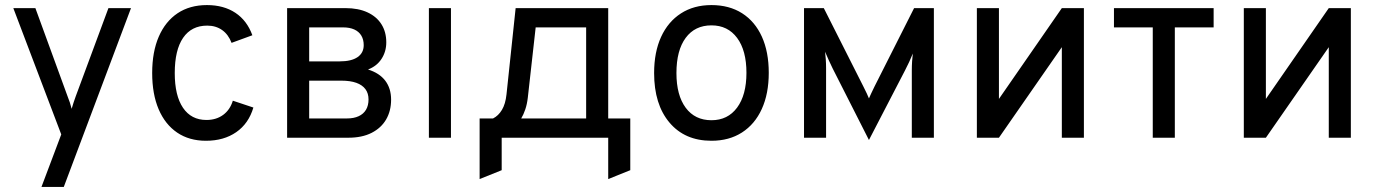

<svg xmlns="http://www.w3.org/2000/svg" viewBox="-20 -543 5429 757"><path d="M143.5 194 221.5 -13 32.5 -511H119.5L246.5 -163Q252 -149.5 255.5 -138.5Q259 -127.5 262.5 -114Q266.5 -127.5 270 -138.5Q273.5 -149.5 278.5 -163L407.5 -511H496.5L231.5 194Z M792 12Q726 12 678.5 -20.2Q631 -52.5 605.5 -112.2Q580 -172 580 -255Q580 -338.5 606 -398.5Q632 -458.5 680.2 -490.8Q728.5 -523 796 -523Q862 -523 908 -492.5Q954 -462 975 -404L893 -374Q880.5 -407 855.8 -424.5Q831 -442 797 -442Q735 -442 702 -394Q669 -346 669 -255Q669 -166 701.5 -118Q734 -70 794 -70Q832.5 -70 859.8 -90Q887 -110 898 -146L979 -119Q960.5 -56 911.5 -22Q862.5 12 792 12Z M1112 0V-511H1342Q1393 -511 1429 -494.2Q1465 -477.5 1484 -447.2Q1503 -417 1503 -376Q1503 -339.5 1484.2 -310.8Q1465.5 -282 1431 -269Q1476 -255 1499 -224.8Q1522 -194.5 1522 -150Q1522 -106 1502.5 -72.2Q1483 -38.5 1445.2 -19.2Q1407.5 0 1353 0ZM1199 -76H1348Q1375 -76 1394 -84.8Q1413 -93.5 1423 -110.2Q1433 -127 1433 -151Q1433 -175 1420.8 -191.5Q1408.5 -208 1384.8 -216.5Q1361 -225 1326 -225H1199ZM1199 -301H1319Q1365.5 -301 1389.8 -317.8Q1414 -334.5 1414 -365Q1414 -387 1404.5 -402.8Q1395 -418.5 1376.8 -426.8Q1358.5 -435 1333 -435H1199Z M1671 0V-511H1758V0Z M1871 163V-76H1924Q1945 -86.5 1959 -109.8Q1973 -133 1977 -171L2013 -511H2378V-76H2465V128L2378 163V0H1958V128ZM2035 -76H2291V-435H2092L2061 -158Q2058 -132 2051 -111.5Q2044 -91 2035 -76Z M2785 12Q2680 12 2619.5 -59.8Q2559 -131.5 2559 -255Q2559 -337.5 2586.5 -397.5Q2614 -457.5 2664.8 -490.2Q2715.5 -523 2785 -523Q2855 -523 2905.8 -490.8Q2956.5 -458.5 2983.8 -398.5Q3011 -338.5 3011 -256Q3011 -173.5 2983.5 -113.2Q2956 -53 2905.2 -20.5Q2854.5 12 2785 12ZM2785 -69Q2849.5 -69 2886.2 -118.8Q2923 -168.5 2923 -256Q2923 -344 2886.2 -393.5Q2849.5 -443 2785 -443Q2720 -443 2683.5 -393.8Q2647 -344.5 2647 -255Q2647 -167.5 2683.5 -118.2Q2720 -69 2785 -69Z M3406 9 3263 -273Q3254.5 -290.5 3247.5 -305.8Q3240.5 -321 3233 -339Q3234.5 -327 3235.8 -309.5Q3237 -292 3237 -273V0H3150V-511H3228L3384 -202Q3392.5 -185 3397.5 -174.5Q3402.5 -164 3406 -155Q3410 -164 3414.8 -174.5Q3419.5 -185 3428 -202L3584 -511H3662V0H3575V-265Q3575 -284 3576.2 -302Q3577.5 -320 3579 -332Q3571.5 -314 3564.5 -298.5Q3557.5 -283 3548 -265Z M3831.5 0V-511H3918.5V-153L4166.5 -511H4253.5V0H4166.5V-357L3918.5 0Z M4525 0V-435H4372V-511H4765V-435H4612V0Z M4884 0V-511H4971V-153L5219 -511H5306V0H5219V-357L4971 0Z"/></svg>

Font: Undotted
Style: Regular
Weight: 400
Designer: Delve Withrington, Dave Bailey, Thomas Jockin
Foundry: Delve Fonts LLC
Version: Version 4.000